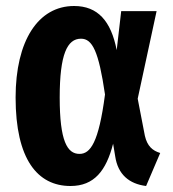

<svg xmlns="http://www.w3.org/2000/svg" viewBox="-20 -604 577 640"><path d="M227 -584C107 -584 32 -468 32 -279C32 -73 105 16 215 16C294 16 334 -35 357 -125L364 -83C373 -22 411 9 467 16L514 -94C488 -102 471 -117 463 -151L439 -275L502 -567H384L369 -437C350 -534 306 -584 227 -584ZM250 -475C288 -475 309 -433 330 -289C309 -128 281 -91 245 -91C204 -91 179 -134 179 -279C179 -423 204 -475 250 -475Z"/></svg>

Font: Glow Sans TC Compressed
Style: Bold
Weight: 700
Width: 2
Designer: Ryoko NISHIZUKA (kana, bopomofo & ideographs); Paul D. Hunt (Latin, Greek & Cyrillic); Sandoll Communications, Soo-young
Version: Version 0.93